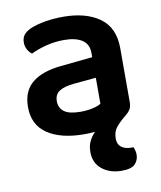

<svg xmlns="http://www.w3.org/2000/svg" viewBox="-78 -551 679 809"><g transform="rotate(-10 261.0 -147.0)"><path d="M246 -488Q344 -488 402.5 -446Q461 -404 461 -316V-85Q461 -65 453 -53Q445 -41 432 -31Q407 -11 391.5 8Q376 27 376 57Q376 80 391.5 92.5Q407 105 434 105H444Q447 113 449 121Q451 129 451 138Q451 161 435.5 177.5Q420 194 378 194Q328 194 294.5 167.5Q261 141 261 93Q261 66 271 46.5Q281 27 295 13Q284 14 273 14.5Q262 15 250 15Q150 15 92.5 -23.5Q35 -62 35 -139Q35 -206 77.5 -241.5Q120 -277 201 -285L338 -299V-317Q338 -355 310.5 -373Q283 -391 233 -391Q194 -391 157 -381.5Q120 -372 91 -358Q80 -366 72.5 -379.5Q65 -393 65 -409Q65 -429 74.5 -441.5Q84 -454 105 -464Q134 -476 171 -482Q208 -488 246 -488ZM250 -81Q279 -81 303 -86.5Q327 -92 338 -100V-211L241 -202Q201 -198 180 -184.5Q159 -171 159 -142Q159 -113 180.5 -97Q202 -81 250 -81Z"/></g></svg>

Font: Baloo 2 SemiBold
Style: Regular
Weight: 600
Designer: Sarang Kulkarni and Ek Type
Foundry: Ek Type
Version: Version 1.640;hotconv 1.0.111;makeotfexe 2.5.65597; ttfautoh